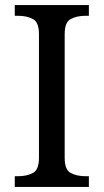

<svg xmlns="http://www.w3.org/2000/svg" viewBox="-20 -734 407 754"><path d="M38 0V-42H51Q85 -42 109 -54.5Q133 -67 133 -114V-600Q133 -647 109 -659.5Q85 -672 51 -672H38V-714H329V-672H316Q282 -672 258 -659.5Q234 -647 234 -600V-114Q234 -67 258 -54.5Q282 -42 316 -42H329V0Z"/></svg>

Font: Noto Serif Dives Akuru
Style: Regular
Weight: 400
Designer: Fernando Caro
Foundry: Fernando Caro
Version: Version 2.000; ttfautohint (v1.8.4.7-5d5b)